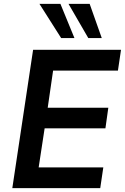

<svg xmlns="http://www.w3.org/2000/svg" viewBox="-20 -978 649 998"><path d="M44 0 152 -719H609L593 -611H256L228 -418H543L528 -311H212L181 -108H517L501 0ZM439 -780 336 -958H446L509 -780ZM298 -780 185 -958H294L367 -780Z"/></svg>

Font: Nunitoga
Style: Bold Italic
Weight: 700
Italic angle: -9°
Designer: Vernon Adams
Foundry: Vernon Adams
Version: Version 1.0